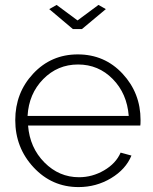

<svg xmlns="http://www.w3.org/2000/svg" viewBox="-20 -750 623 780"><path d="M210 -730 295 -667 380 -730 410 -713 313 -632H276L180 -713ZM299 10Q191 10 116.5 -70Q42 -150 42 -262Q42 -373 115 -451Q188 -529 296 -529Q405 -529 478 -450.5Q551 -372 551 -262Q551 -245 550 -240H94Q101 -150 160.5 -90Q220 -30 301 -30Q355 -30 403 -58Q451 -86 470 -130L514 -118Q491 -62 431 -26Q371 10 299 10ZM92 -279H503Q496 -370 438 -429Q380 -488 297 -488Q214 -488 155.5 -428.5Q97 -369 92 -279Z"/></svg>

Font: Raleway-v4020 Light
Style: Regular
Weight: 300
Designer: Matt McInerney, Pablo Impallari, Rodrigo Fuenzalida
Foundry: Matt McInerney, Pablo Impallari, Rodrigo Fuenzalida
Version: Version 4.020;PS 004.020;hotconv 1.0.88;makeotf.lib2.5.64775